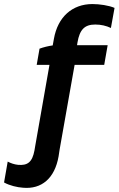

<svg xmlns="http://www.w3.org/2000/svg" viewBox="-129 -738 585 947"><path d="M160 33 165 0 239 -418H385L402 -515H251L253 -528C264 -593 289 -617 341 -617C369 -617 395 -611 418 -600L436 -699C409 -711 362 -718 327 -718C227 -718 156 -654 137 -547L131 -514C109 -511 85 -505 66 -498L52 -418H115L44 -14L41 4C30 63 6 79 -40 75C-59 73 -76 67 -91 59L-109 162C-82 177 -45 186 -15 188C76 196 141 142 160 33Z"/></svg>

Font: Fixel Display SemiBold
Style: Italic
Weight: 600
Italic angle: -10°
Designer: AlfaBravo + MacPaw
Foundry: Kyrylo Tkachov, Marchela Mozhyna, Serhii Makarenko, Maria Weinstein, Zakhar Kryvoshyya
Version: Version 1.210;Glyphs 3.2 (3217)